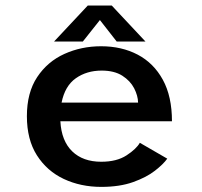

<svg xmlns="http://www.w3.org/2000/svg" viewBox="-20 -684 750 714"><path d="M602 -94Q587.5 -73.5 556 -49Q524.5 -24.5 474.8 -6.8Q425 11 356.5 11Q280 11 217.2 -18.5Q154.5 -48 117.2 -106.5Q80 -165 80 -252Q80 -339.5 118.2 -397.2Q156.5 -455 219.5 -483.5Q282.5 -512 356 -512Q432.5 -512 492 -480.8Q551.5 -449.5 585.5 -387.5Q619.5 -325.5 619.5 -233H204.5Q208.5 -160 248.5 -121.2Q288.5 -82.5 356.5 -82.5Q414 -82.5 450.5 -106.2Q487 -130 500 -153ZM358 -421.5Q302.5 -421.5 262 -393Q221.5 -364.5 209 -302.5H493.5Q493 -328 478.8 -355.8Q464.5 -383.5 434.8 -402.5Q405 -421.5 358 -421.5ZM521 -529.5H414L351.5 -609.5L288 -529.5H181L306.5 -663.5H395.5Z"/></svg>

Font: League Mono Medium
Style: Regular
Weight: 500
Width: 6
Designer: Tyler Finck
Foundry: The League of Moveable Type / Tyler Finck
Version: Version 2.300;RELEASE